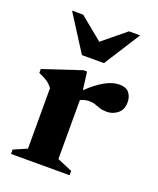

<svg xmlns="http://www.w3.org/2000/svg" viewBox="-127 -748 681 827"><g transform="rotate(20 213.0 -335.0)"><path d="M360.5 -440.5Q392.5 -440.5 406 -423Q419.5 -405.5 419.5 -381Q419.5 -346 397.5 -328.8Q375.5 -311.5 349 -311.5Q328.5 -311.5 315.8 -315.8Q303 -320 291.5 -324.5Q280 -329 263.5 -329Q242.5 -329 223 -319.5V-49L292 -20V0H23.5V-20L84.5 -46.5V-323.5Q72.5 -340 56.5 -350.5Q40.5 -361 19 -369.5V-387.5L193.5 -445.5H210L220.5 -363.5Q300.5 -440.5 360.5 -440.5ZM371.5 -670 266 -504.5H165L59.5 -670H110.5L215.5 -584L320.5 -670Z"/></g></svg>

Font: Newsreader 16pt
Style: Bold
Weight: 700
Designer: Hugues Gentile
Foundry: Production Type
Version: Version 1.003; ttfautohint (v1.8.3)